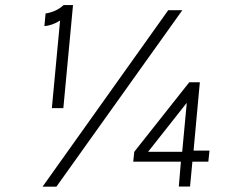

<svg xmlns="http://www.w3.org/2000/svg" viewBox="-20 -714 895 735"><path d="M223.5 -694.5H259.5L222.5 -300H178.5L210 -635.5Q195.5 -626 179.8 -620.5Q164 -615 150 -614L154.5 -662.5Q172 -665 189.8 -672.5Q207.5 -680 223.5 -694.5ZM143 0.5 624 -675H678L196 0.5ZM664.5 0 672.5 -95H490L494 -133L704.5 -399H745L721 -137.5H782L777.5 -95H716.5L707.5 0ZM547 -133H677.5L695 -320.5Z"/></svg>

Font: Karla
Style: Italic
Weight: 400
Italic angle: -8°
Designer: Jonathan Pinhorn
Version: Version 2.004;gftools[0.9.33]